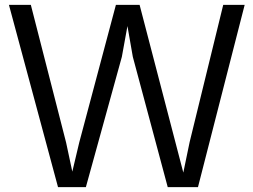

<svg xmlns="http://www.w3.org/2000/svg" viewBox="-20 -767 1038 787"><path d="M16.6 -747.1H106.4L251 -182.6L276.4 -63.5L304.7 -182.6L455.1 -747.1H552.2L731.4 -59.6L757.3 -184.6L895 -747.1H982.9L791.5 0H667.5L524.4 -534.2L502.4 -660.2L479.5 -534.2L332 0H217.8Z"/></svg>

Font: Armata
Style: Regular
Weight: 400
Designer: Viktoriya Grabowska
Foundry: Viktoriya Grabowska
Version: Version 1.002